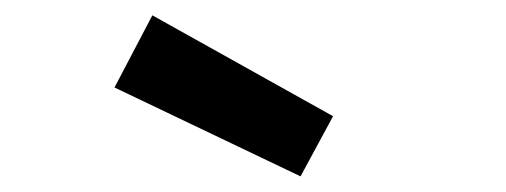

<svg xmlns="http://www.w3.org/2000/svg" viewBox="-20 -781 654 248"><path d="M410.2 -630.9 368.2 -553.2 127.9 -668 176.8 -761.2Z"/></svg>

Font: IntelOne Mono Bold
Style: Regular
Weight: 700
Designer: Fred Shallcrass
Foundry: Frere-Jones Type LLC
Version: Version 1.200;hotconv 1.1.0;makeotfexe 2.6.0;FJTRelease1.2